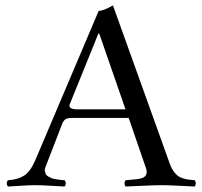

<svg xmlns="http://www.w3.org/2000/svg" viewBox="-20 -678 739 703"><path d="M260.7 -277.8H439.5L343.3 -555.2H340.3L235.4 -296.4Q231.9 -288.1 238.5 -283Q245.1 -277.8 260.7 -277.8ZM147.5 -68.8Q143.1 -60.1 144.3 -53Q145.5 -45.9 147.5 -41Q149.4 -36.1 156 -32.2Q162.6 -28.3 168.5 -25.9Q174.3 -23.4 183.3 -22Q192.4 -20.5 199.7 -19.5Q207 -18.6 216.3 -18.1Q220.7 -13.7 220.7 -6.6Q220.7 0.5 216.3 4.9Q201.7 4.4 166.5 2.2Q131.3 0 108.4 0Q86.9 0 55.9 2.2Q24.9 4.4 9.3 4.9Q4.9 0.5 4.9 -6.6Q4.9 -13.7 9.3 -18.1Q45.9 -20.5 68.6 -35.2Q91.3 -49.8 109.4 -91.8L341.3 -638.2Q358.9 -638.2 393.6 -658.2L602.5 -76.2Q607.9 -61.5 615.5 -51Q623 -40.5 630.4 -34.7Q637.7 -28.8 649.7 -25.1Q661.6 -21.5 669.7 -20.5Q677.7 -19.5 692.4 -18.1Q696.8 -13.7 696.8 -6.6Q696.8 0.5 692.4 4.9Q679.2 4.4 637 2.2Q594.7 0 571.3 0Q548.8 0 500.7 2.2Q452.6 4.4 440.4 4.9Q436 0.5 436 -6.6Q436 -13.7 440.4 -18.1Q488.3 -21.5 500 -25.9Q523.9 -34.7 514.6 -62L451.2 -246.1H242.7Q226.1 -246.1 219 -240.7Q211.9 -235.4 207.5 -224.1Z"/></svg>

Font: Linux Libertine Display G
Style: Regular
Weight: 400
Designer: Philipp H. Poll
Foundry: Philipp H. Poll
Version: Version 5.0.9